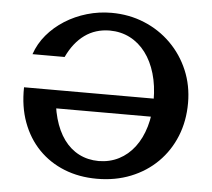

<svg xmlns="http://www.w3.org/2000/svg" viewBox="-53 -787 952 862"><g transform="rotate(5 423.5 -356.0)"><path d="M414.1 17.8Q333.8 17.8 266.9 -8.9Q199.9 -35.7 151.4 -85.6Q102.9 -135.6 77 -205.7Q51.1 -275.7 52.9 -362.9H197.5Q199.3 -291.4 214.9 -235.8Q230.6 -180.2 258.7 -141.7Q286.8 -103.2 326.3 -82.9Q365.7 -62.6 415.2 -62.2Q465.3 -62.6 506.2 -83.6Q547.1 -104.6 576.5 -143.3Q605.9 -182 621.7 -235.7Q637.6 -289.3 637.6 -355.1Q637.6 -421.4 621.7 -475.4Q605.9 -529.5 576.4 -568.6Q546.9 -607.7 505.9 -628.8Q464.8 -649.9 414.7 -650.2Q350 -649.9 301.8 -615.1Q253.5 -580.3 222.6 -514.3H77.8Q94.1 -562.3 127.4 -601.8Q160.7 -641.2 206.3 -670.1Q252 -698.9 305.5 -714.5Q359 -730.1 415.2 -730.1Q495.2 -730.1 563.9 -701.6Q632.6 -673.2 683.9 -622.2Q735.2 -571.2 763.9 -503.3Q792.6 -435.4 792.6 -356.7Q792.6 -275.2 764.9 -206.7Q737.2 -138.3 686.4 -87.9Q635.7 -37.6 566.4 -9.9Q497.2 17.8 414.1 17.8ZM159.8 -281.1V-362.9H666.7V-281.1Z"/></g></svg>

Font: Russolo 10pt ExtraLight
Style: Regular
Weight: 200
Designer: Micah Stupak-Hahn
Version: Version 1.000